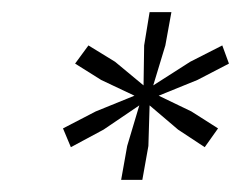

<svg xmlns="http://www.w3.org/2000/svg" viewBox="-20 -749 398 317"><path d="M180 -452 190 -508 210 -575 151 -535 97 -506 84 -537 138 -565 202 -591 147 -617 104 -644 126 -674 170 -647 217 -608 218 -674 227 -729H263L253 -674L233 -608L294 -647L347 -674L358 -644L306 -617L242 -591L296 -565L340 -537L318 -506L274 -535L227 -575L225 -508L215 -452Z"/></svg>

Font: Mona Sans ExtraLight Light
Style: Italic
Weight: 300
Italic angle: -11.6951°
Version: Version 2.000